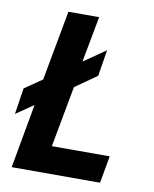

<svg xmlns="http://www.w3.org/2000/svg" viewBox="-80 -719 626 778"><g transform="rotate(10 233.0 -330.0)"><path d="M385 0H21.5L69 -264L-3 -214.5L13.5 -322.5L85.5 -372L138.5 -660H265L229.5 -471L320 -533.5L302.5 -425.5L213.5 -363L167 -112H405Z"/></g></svg>

Font: Lucymar Sans SemiBold
Style: Italic
Weight: 600
Italic angle: -10°
Foundry: The League of Moveable Type (original font) / Main changes by Cristiano Sobral with portions from Mirco Monsees
Version: Version 2.00;August 30, 2020;FontCreator 13.0.0.2681 64-bit